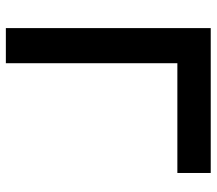

<svg xmlns="http://www.w3.org/2000/svg" viewBox="-62 -678 740 656"><g transform="rotate(90 308.0 -350.0)"><path d="M76 0V-700H571V-586H196V0Z"/></g></svg>

Font: Overpass Mono
Style: Bold
Weight: 700
Monospace: yes
Designer: Delve Withrington, Dave Bailey
Foundry: Delve Fonts LLC
Version: Version 4.000